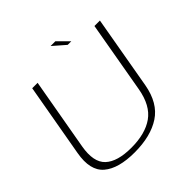

<svg xmlns="http://www.w3.org/2000/svg" viewBox="-199 -936 1105 1105"><g transform="rotate(-45 353.0 -384.0)"><path d="M280.5 4Q412.5 4 494 -49.5Q575.5 -103 597.5 -226.5L676 -674.5H631.5L554.5 -235Q534.5 -123.5 467.2 -76Q400 -28.5 286.5 -28.5Q173 -28.5 122.5 -76Q72 -123.5 91.5 -235L169 -674.5H125L46 -226.5Q24 -103 86.8 -49.5Q149.5 4 280.5 4ZM446 -706.5H475.5L410.5 -771.5H371.5Z"/></g></svg>

Font: Anybody SemiExpanded ExtraLight
Style: Italic
Weight: 250
Width: 6
Italic angle: -10°
Version: Version 1.113;gftools[0.9.25]